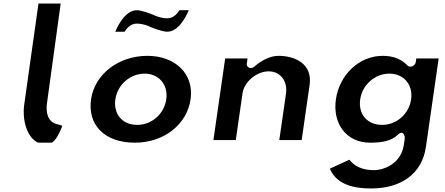

<svg xmlns="http://www.w3.org/2000/svg" viewBox="-20 -820 2529 1090"><path d="M198.4 -800 117.4 -225.1C106 -145.6 129.1 -44.6 193.2 -11.1C202 -9.3 241.2 -10 270.4 -10C290.7 -10 322.5 -71.9 333.6 -106.4C327 -108.4 319.4 -110.5 305.7 -114.6C227.9 -130.5 246.7 -233.9 246.7 -233.9L324.5 -800Z M838.8 -664.9C842.9 -663.2 900.8 -640 929.2 -640C987.1 -640 1030.1 -710.3 1051.7 -762H998.7C990.2 -748.6 967.6 -716 930.2 -716C889.1 -716 852.6 -734.4 847.2 -737.1C843.2 -738.8 785.2 -762 756.8 -762C698.9 -762 655.9 -691.7 634.4 -640H687.3C695.8 -653.4 718.4 -686 755.9 -686C797 -686 833.4 -667.6 838.8 -664.9ZM496.9 -256C476.4 -113.6 571 -10 745.4 -10C911.7 -10 1041.4 -113.9 1061.9 -256C1082.6 -399.6 976 -503 816.5 -503C653.8 -503 517.6 -399.5 496.9 -256ZM634.9 -256C647.1 -340.7 720.7 -402 800.9 -402C880.3 -402 936.1 -340.6 923.9 -256C911.9 -172.8 841.4 -111 759 -111C673.7 -111 622.9 -173.1 634.9 -256Z M1191.6 -25H1318.6L1356.8 -290C1366.4 -356.7 1438.3 -415 1504.8 -415C1578.6 -415 1612.6 -351.3 1603.8 -290L1565.6 -25H1692.6L1737.7 -338C1755.3 -460.3 1650.6 -503 1561.5 -503C1514.4 -503 1465.6 -478.3 1423.3 -441.3C1418.8 -437.4 1411.3 -434 1404.5 -434H1402.5C1391.8 -434 1379 -443.9 1381.1 -459L1385.3 -488H1258.3Z M1852.7 137.4C1890.8 228.6 1988.8 250 2087 250C2253.5 250 2375.6 169.4 2398 14L2470.3 -488H2343.3L2340.3 -467C2338.8 -456.3 2326.8 -442 2311.7 -442H2308.7C2302.4 -442 2296.6 -444.4 2292.6 -448.7C2260.4 -483.3 2215 -503 2152.5 -503C2017.8 -503 1906.8 -394.4 1886.9 -256C1867 -117.7 1946.7 -10 2081.4 -10C2150.2 -10 2202.4 -20.6 2237.2 -53.8C2274.9 -89.7 2278.3 -37 2278.3 -37L2272.9 1C2257 110.8 2158.1 146 2102 146C2030.9 146 1986.9 118.5 1963.8 86.6ZM2024.9 -256C2037.1 -340.7 2110.7 -402 2190.9 -402C2270.3 -402 2326.1 -340.6 2313.9 -256C2301.9 -172.8 2231.4 -111 2149 -111C2063.7 -111 2012.9 -173.1 2024.9 -256Z"/></svg>

Font: Hussar Ekologiczny
Style: Regular
Weight: 400
Foundry: Cannot Into Space Fonts
Version: Version 0.97